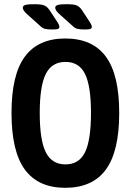

<svg xmlns="http://www.w3.org/2000/svg" viewBox="-20 -891 624 918"><path d="M292 7Q163 7 99 -80Q35 -167 35 -351Q35 -534 99 -620.5Q163 -707 292 -707Q422 -707 486 -620.5Q550 -534 550 -351Q550 -167 486 -80Q422 7 292 7ZM293 -105Q358 -105 386.5 -163Q415 -221 415 -351Q415 -480 386.5 -537.5Q358 -595 293 -595Q228 -595 199 -537.5Q170 -480 170 -351Q170 -221 199 -163Q228 -105 293 -105ZM231 -750Q207 -750 195 -753Q183 -756 171 -768L113 -820Q99 -832 94 -840Q89 -848 89 -854Q89 -864 102 -867.5Q115 -871 147 -871Q174 -871 189 -866Q204 -861 216 -844L254 -786Q264 -771 264 -762Q264 -756 257.5 -753Q251 -750 231 -750ZM386 -750Q362 -750 350 -753Q338 -756 326 -768L268 -820Q254 -832 249 -840Q244 -848 244 -854Q244 -864 257 -867.5Q270 -871 302 -871Q329 -871 344 -866Q359 -861 371 -844L409 -786Q419 -771 419 -762Q419 -756 412.5 -753Q406 -750 386 -750Z"/></svg>

Font: Asap Condensed SemiBold
Style: Regular
Weight: 600
Width: 3
Designer: Pablo Cosgaya
Foundry: Omnibus-Type
Version: Version 3.001; ttfautohint (v1.8.4.7-5d5b)